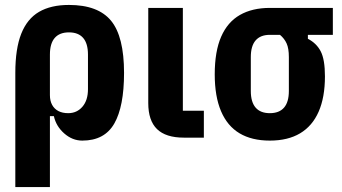

<svg xmlns="http://www.w3.org/2000/svg" viewBox="-20 -557 1385 777"><path d="M42 200V-262Q42 -360 66 -420.5Q90 -481 138 -509Q186 -537 259 -537Q377 -537 429.5 -473Q482 -409 482 -262Q482 -126 442.5 -57Q403 12 313 12Q273 12 240 -17Q207 -46 198 -87H182V200ZM256 -99Q291 -99 313.5 -125Q336 -151 336 -196V-336Q336 -381 316.5 -403.5Q297 -426 259 -426Q221 -426 201.5 -403.5Q182 -381 182 -336V-172Q182 -149 191 -132.5Q200 -116 216.5 -107.5Q233 -99 256 -99Z M805 -109V0H724Q651 0 615.5 -34.5Q580 -69 580 -140V-525H720V-109Z M1327 -416H1226V-400Q1261 -382 1278 -349Q1295 -316 1295 -248Q1295 -163 1269.5 -105Q1244 -47 1194.5 -17.5Q1145 12 1072 12Q999 12 949.5 -17.5Q900 -47 874.5 -107Q849 -167 849 -256Q849 -349 875 -408.5Q901 -468 951 -496.5Q1001 -525 1072 -525H1327ZM1113 -416H1072Q1034 -416 1014.5 -393.5Q995 -371 995 -326V-189Q995 -144 1014.5 -121.5Q1034 -99 1072 -99Q1110 -99 1129.5 -121.5Q1149 -144 1149 -189V-326Q1149 -361 1140 -381Q1131 -401 1113 -416Z"/></svg>

Font: IBM Plex Sans Condensed
Style: Bold
Weight: 700
Width: 3
Designer: Mike Abbink, Paul van der Laan, Pieter van Rosmalen
Foundry: Bold Monday
Version: Version 3.201